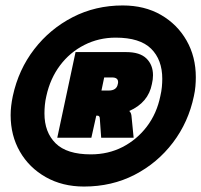

<svg xmlns="http://www.w3.org/2000/svg" viewBox="-20 -674 738 704"><path d="M288 10Q209 10 148 -24.5Q87 -59 53 -118Q19 -177 19 -252Q19 -284 27 -322Q48 -419 105.5 -493.5Q163 -568 246.5 -611Q330 -654 430 -654Q510 -654 570 -619.5Q630 -585 664 -525.5Q698 -466 698 -391Q698 -375 696.5 -357.5Q695 -340 691 -322Q671 -226 614 -151Q557 -76 473.5 -33Q390 10 288 10ZM313 -108Q377 -108 429.5 -135Q482 -162 518.5 -210Q555 -258 568 -322Q572 -339 573.5 -355Q575 -371 575 -385Q575 -455 534 -495.5Q493 -536 404 -536Q342 -536 289 -509Q236 -482 200 -434Q164 -386 150 -322Q146 -305 144.5 -289Q143 -273 143 -258Q143 -189 184 -148.5Q225 -108 313 -108ZM190 -169 257 -483H443Q493 -483 517 -459.5Q541 -436 541 -398Q541 -391 540 -382.5Q539 -374 537 -366Q524 -298 454 -267Q457 -264 459 -260.5Q461 -257 462 -250L470 -169H351L346 -239Q346 -250 337 -250H333L315 -169ZM352 -342H378Q408 -342 412 -366Q413 -369 413 -373Q413 -390 391 -390H362Z"/></svg>

Font: Kanit Black
Style: Italic
Weight: 900
Italic angle: -12°
Designer: Katatrad Team
Foundry: CadsonDemak
Version: Version 2.000; ttfautohint (v1.8.3)